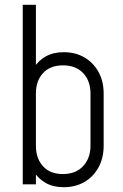

<svg xmlns="http://www.w3.org/2000/svg" viewBox="-20 -770 513 802"><path d="M246 12Q203 12 171.5 -5.5Q140 -23 121 -54L130 -66V0H75V-750H130V-474L121 -486Q140 -517 171.5 -534.5Q203 -552 246 -552Q295 -552 332.5 -530.2Q370 -508.5 391.5 -469.5Q413 -430.5 413 -379V-162Q413 -110 391.5 -70.8Q370 -31.5 332.5 -9.8Q295 12 246 12ZM242.5 -43Q296.5 -43 327.2 -76Q358 -109 358 -162V-379Q358 -432.5 327.2 -464.8Q296.5 -497 243 -497Q189.5 -497 159.8 -464.8Q130 -432.5 130 -379V-161Q130 -108 159.8 -75.5Q189.5 -43 242.5 -43Z"/></svg>

Font: Mohave Light Light
Style: Regular
Weight: 300
Version: Version 2.003